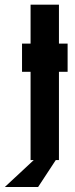

<svg xmlns="http://www.w3.org/2000/svg" viewBox="-82 -667 311 800"><path d="M163.6 -485.4H199.7V-367.7H163.6V0H150.4L76.7 112.3H-62L58.6 0H45.4V-367.7H9.8V-485.4H45.4V-647.5H163.6Z"/></svg>

Font: Sangha Kali
Style: Regular
Weight: 400
Designer: Seslavinskaya Anna
Foundry: Popkern
Version: Version 2.000;PS 002.000;hotconv 1.0.88;makeotf.lib2.5.64775